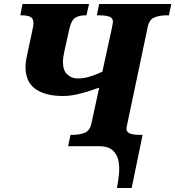

<svg xmlns="http://www.w3.org/2000/svg" viewBox="-20 -734 880 964"><path d="M567 210Q573 180 577 144Q581 108 575 75Q569 42 546 21Q523 0 476 0H322L334 -57H347Q378 -57 404.5 -67Q431 -77 439 -114L478 -294Q461 -288 431 -278Q401 -268 365.5 -260Q330 -252 297 -252Q207 -252 157.5 -287.5Q108 -323 108 -399Q108 -413 111.5 -434Q115 -455 119.5 -474.5Q124 -494 126 -504L144 -589Q148 -605 148 -617Q148 -642 132 -649.5Q116 -657 92 -657H82L93 -714H427L414 -657H405Q379 -657 359 -645.5Q339 -634 329 -592L309 -503Q307 -493 301.5 -468Q296 -443 296 -423Q296 -381 317.5 -360.5Q339 -340 371 -340Q402 -340 434.5 -350.5Q467 -361 494 -374L542 -594Q547 -620 547 -625Q547 -645 527.5 -651Q508 -657 479 -657H466L478 -714H840L828 -657H815Q783 -657 756.5 -647Q730 -637 722 -600L621 -121Q615 -95 615 -89Q615 -70 633 -63.5Q651 -57 679 -57H696L641 210Z"/></svg>

Font: Noto Serif ExtraBold
Style: Italic
Weight: 800
Italic angle: -12°
Designer: Monotype Design Team
Foundry: Monotype Imaging Inc.
Version: Version 2.013